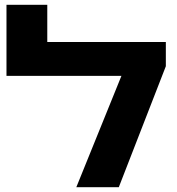

<svg xmlns="http://www.w3.org/2000/svg" viewBox="-20 -780 737 800"><path d="M298 0 486 -464H7V-760H177V-605H671V-504L475 0Z"/></svg>

Font: Noto Sans Hebrew ExtraBold
Style: Regular
Weight: 800
Designer: Monotype Design Team
Foundry: Monotype Imaging Inc.
Version: Version 2.003